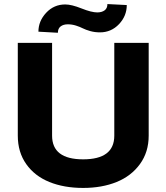

<svg xmlns="http://www.w3.org/2000/svg" viewBox="-20 -924 826 954"><path d="M68.4 -250V-710.9H238.8V-250Q238.8 -132.3 393.1 -132.3Q547.9 -132.3 547.9 -250V-710.9H718.8V-250Q718.8 -168.5 675.5 -108.9Q632.3 -49.3 559.6 -19.8Q486.8 9.8 393.1 9.8Q297.9 9.8 225.1 -19.8Q152.3 -49.3 110.4 -108.6Q68.4 -168 68.4 -250ZM513.7 -903.8 609.9 -898.9Q609.9 -844.7 571.3 -804Q532.7 -763.2 476.6 -763.2Q451.2 -763.2 428.5 -769.5Q405.8 -775.9 391.6 -783.2Q377.4 -790.5 357.4 -796.9Q337.4 -803.2 316.9 -803.2Q294.9 -803.2 281.2 -792.7Q267.6 -782.2 267.6 -761.2L170.9 -766.6Q170.9 -819.3 209.5 -860.6Q248 -901.9 304.2 -901.9Q335.4 -901.9 385 -882.1Q434.6 -862.3 463.4 -862.3Q485.8 -862.3 499.8 -872.6Q513.7 -882.8 513.7 -903.8Z"/></svg>

Font: Bert Sans Black
Style: Regular
Weight: 900
Designer: Christian Robertson, Adam Twardoch, & Cristiano Sobral
Foundry: Google
Version: Version 12.135;January 10, 2020;FontCreator 12.0.0.2547 64-b